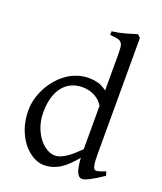

<svg xmlns="http://www.w3.org/2000/svg" viewBox="-142 -848 804 954"><g transform="rotate(20 260.0 -371.5)"><path d="M513.2 -41Q490.7 -25.9 473.4 -15.4Q456.1 -4.9 443.1 1.7Q430.2 8.3 420.9 11.5Q411.6 14.6 404.8 14.6Q388.7 14.6 378.4 -7.3Q368.2 -29.3 364.7 -82.5Q346.2 -60.1 327.9 -42Q309.6 -23.9 290.3 -11.5Q271 1 249.5 7.8Q228 14.6 203.1 14.6Q175.8 14.6 147 -1.2Q118.2 -17.1 94 -46.9Q69.8 -76.7 54.4 -119.6Q39.1 -162.6 39.1 -216.8Q39.1 -244.6 46.6 -274.4Q54.2 -304.2 68.4 -332Q82.5 -359.9 103 -384.8Q123.5 -409.7 148.9 -428.5Q174.3 -447.3 204.6 -458Q234.9 -468.8 269 -468.8Q292 -468.8 314.7 -463.1Q337.4 -457.5 363.8 -438V-622.1Q363.8 -648.9 362.3 -664.8Q360.8 -680.7 354 -689.2Q347.2 -697.8 333 -700.9Q318.8 -704.1 293 -706.1V-725.1Q333 -730.5 364.7 -739.5Q396.5 -748.5 421.9 -756.8L437 -742.2V-124Q437 -106.9 437.7 -94.7Q438.5 -82.5 439.9 -74.2Q441.4 -65.9 443.4 -60.5Q445.3 -55.2 448.2 -51.8Q452.6 -46.4 465.1 -48.6Q477.5 -50.8 506.8 -62ZM363.8 -127.4V-356.4Q347.7 -384.3 318.4 -399.7Q289.1 -415 253.9 -415Q222.7 -415 196.8 -403.6Q170.9 -392.1 152.1 -369.1Q133.3 -346.2 122.8 -312Q112.3 -277.8 112.3 -231.9Q112.3 -190.4 124.3 -156.5Q136.2 -122.6 154.8 -98.6Q173.3 -74.7 195.6 -61.8Q217.8 -48.8 237.8 -48.8Q254.4 -48.8 270.5 -55.7Q286.6 -62.5 302.2 -73.5Q317.9 -84.5 333.3 -98.6Q348.6 -112.8 363.8 -127.4Z"/></g></svg>

Font: Gentium Unicode
Style: Regular
Weight: 400
Version: Version 1.009